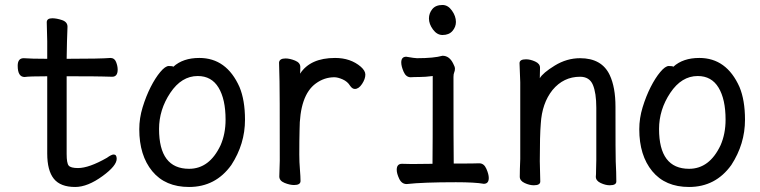

<svg xmlns="http://www.w3.org/2000/svg" viewBox="-20 -724 3040 768"><path d="M280.8 23.9Q221.7 23.9 195.3 -9Q168.9 -42 168.9 -109.9V-418.9Q96.7 -418.9 78.6 -416Q50.8 -416 50.8 -460.9Q50.8 -491.2 74.7 -491.2Q105 -488.8 168.9 -488.8V-559.1Q167 -615.2 167 -634.8Q167 -650.9 189 -650.9Q206.5 -650.9 228.3 -643.6Q250 -636.2 250 -617.2Q247.6 -563 246.6 -488.8Q382.8 -488.8 421.9 -492.2Q438 -492.2 444.3 -476.1Q450.7 -460 450.7 -445.8Q450.7 -417 428.7 -417Q408.7 -417 389.6 -418Q370.6 -418.9 246.6 -418.9V-107.9Q246.6 -71.8 254.6 -61.8Q262.7 -51.8 292 -51.8Q335.9 -51.8 407.7 -92.8Q425.8 -106 434.6 -106Q446.8 -106 446.8 -88.9Q446.8 -61 390.6 -20Q330.6 23.9 280.8 23.9Z M736.3 -48.8Q817.9 -48.8 862.3 -143.1Q882.3 -189 882.3 -245.1Q882.3 -327.1 854.2 -373.5Q826.2 -419.9 771 -419.9Q706.1 -419.9 661.1 -352.5Q616.2 -285.2 616.2 -208Q616.2 -48.8 736.3 -48.8ZM736.3 23.9Q641.1 23.9 589.1 -39.1Q537.1 -102.1 537.1 -207Q537.1 -251 550.5 -294.9Q564 -338.9 582.5 -375.5Q601.1 -412.1 621.1 -436Q641.1 -460 655.3 -460Q670.9 -460 673.3 -457Q711.9 -492.2 777.3 -492.2Q886.2 -492.2 938 -376Q960 -323.2 960 -245.1Q960 -147.9 905.3 -64Q842.3 23.9 736.3 23.9Z M1180.2 -429.2Q1221.2 -492.2 1320.3 -492.2Q1382.3 -492.2 1423.3 -457Q1441.4 -440.9 1441.4 -425.8Q1441.4 -408.2 1428.2 -388.2Q1415 -368.2 1399.4 -368.2Q1389.2 -368.2 1380.4 -380.9Q1370.1 -397.9 1350.6 -406.5Q1331.1 -415 1317.4 -415Q1277.3 -415 1243.2 -390.1Q1178.2 -342.8 1178.2 -201.2Q1177.2 -163.1 1177.2 -106Q1177.2 -75.2 1179.7 -46.1Q1182.1 -17.1 1182.1 0Q1182.1 16.1 1156.2 16.1Q1139.2 16.1 1118.2 7.6Q1097.2 -1 1097.2 -18.1L1099.1 -81.1Q1099.1 -377.9 1098.1 -397.9Q1096.2 -454.1 1096.2 -474.1Q1098.1 -490.2 1122.1 -490.2Q1139.2 -490.2 1160.2 -481.7Q1181.2 -473.1 1181.2 -456.1Q1181.2 -436 1180.2 -429.2Z M1750 -584Q1728 -584 1711.9 -606Q1695.8 -627.9 1695.8 -649.9Q1695.8 -670.9 1709.2 -687.5Q1722.7 -704.1 1750 -704.1Q1772 -704.1 1787.8 -681.6Q1803.7 -659.2 1803.7 -636.2Q1803.7 -616.2 1789.8 -600.1Q1775.9 -584 1750 -584ZM1606.9 12.2Q1586.9 12.2 1576.9 -8.8Q1566.9 -29.8 1566.9 -44.9Q1566.9 -68.8 1587.9 -68.8L1627.9 -67.9L1710 -68.8Q1710.9 -109.9 1710.9 -419.9Q1680.7 -416 1657.7 -416Q1634.8 -416 1623 -415Q1604 -415 1594.5 -437Q1585 -459 1585 -474.1Q1585 -497.1 1605 -497.1Q1638.7 -491.2 1647.9 -491.2Q1715.8 -491.2 1750 -501Q1777.8 -501 1793 -469.2Q1799.8 -457 1799.8 -449.2Q1799.8 -440.9 1796.9 -434.6Q1793.9 -428.2 1793.9 -416Q1793.9 -128.9 1794.9 -69.8Q1883.8 -69.8 1897 -70.8Q1916 -70.8 1925.5 -48.8Q1935.1 -26.9 1935.1 -12.2Q1935.1 11.2 1915 11.2Q1879.9 4.9 1803.7 4.9Q1671.9 4.9 1606.9 12.2Z M2418.9 17.1Q2402.3 17.1 2382.8 8.1Q2363.3 -1 2363.3 -17.1Q2364.3 -24.9 2364.3 -44.4Q2364.3 -64 2365.2 -84V-293Q2365.2 -352.1 2351.6 -384.5Q2337.9 -417 2300.3 -417Q2233.9 -417 2189.9 -363.8Q2147.9 -311 2143.1 -229Q2139.2 -183.1 2139.2 -79.1Q2139.2 -56.2 2141.1 2Q2141.1 17.1 2115.2 17.1Q2098.1 17.1 2078.6 8.1Q2059.1 -1 2059.1 -17.1Q2059.1 -43.9 2061 -87.9V-395Q2058.1 -458 2058.1 -471.2Q2058.1 -486.8 2084 -486.8Q2101.1 -486.8 2120.6 -478Q2140.1 -469.2 2140.1 -453.1L2139.2 -411.1Q2150.9 -432.1 2199 -461.7Q2247.1 -491.2 2300.3 -491.2Q2387.2 -491.2 2418.9 -423.8Q2441.9 -375 2441.9 -296.9Q2441.9 -99.1 2442.9 -78.1Q2445.3 -33.2 2445.3 2Q2445.3 17.1 2418.9 17.1Z M2736.3 -48.8Q2817.9 -48.8 2862.3 -143.1Q2882.3 -189 2882.3 -245.1Q2882.3 -327.1 2854.2 -373.5Q2826.2 -419.9 2771 -419.9Q2706.1 -419.9 2661.1 -352.5Q2616.2 -285.2 2616.2 -208Q2616.2 -48.8 2736.3 -48.8ZM2736.3 23.9Q2641.1 23.9 2589.1 -39.1Q2537.1 -102.1 2537.1 -207Q2537.1 -251 2550.5 -294.9Q2564 -338.9 2582.5 -375.5Q2601.1 -412.1 2621.1 -436Q2641.1 -460 2655.3 -460Q2670.9 -460 2673.3 -457Q2711.9 -492.2 2777.3 -492.2Q2886.2 -492.2 2938 -376Q2960 -323.2 2960 -245.1Q2960 -147.9 2905.3 -64Q2842.3 23.9 2736.3 23.9Z"/></svg>

Font: LXGW WenKai Mono Screen
Style: Regular
Weight: 400
Monospace: yes
Designer: LXGW / Fontworks Inc.
Foundry: LXGW / Fontworks Inc.
Version: Version 1.330;April 28,2024